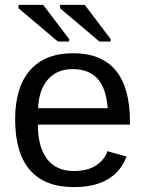

<svg xmlns="http://www.w3.org/2000/svg" viewBox="-20 -756 596 786"><path d="M135 -246Q135 -155 172.5 -105.5Q210 -56 282 -56Q339 -56 373.5 -79Q408 -102 420 -137L498 -115Q450 10 282 10Q164 10 103 -59.5Q42 -129 42 -268Q42 -399 103 -468.5Q164 -538 279 -538Q512 -538 512 -257V-246ZM421 -313Q414 -397 378.5 -435Q343 -473 277 -473Q213 -473 176 -430.5Q139 -388 136 -313ZM387 -586 226 -722V-736H327L433 -596V-586ZM217 -586 56 -722V-736H157L263 -596V-586Z"/></svg>

Font: Libra Sans
Style: Regular
Weight: 400
Foundry: Context Ltd
Version: Version 1.000; ttfautohint (v1.3)